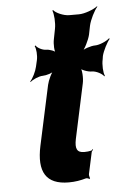

<svg xmlns="http://www.w3.org/2000/svg" viewBox="-51 -722 510 770"><g transform="rotate(-5 204.0 -337.0)"><path d="M195 10C221 10 243 6 264 0C268 -1 276 1 278 4L281 1C280 -2 277 -11 278 -16L297 -104C298 -107 301 -110 303 -112L302 -115C300 -113 297 -109 295 -109C287 -107 277 -106 267 -106C238 -106 230 -122 238 -161L285 -380C290 -401 288 -438 279 -449L275 -446C282 -435 309 -425 326 -425C343 -425 367 -412 374 -401L376 -404C370 -415 368 -449 373 -470L375 -483C380 -504 398 -538 408 -549L406 -552C395 -541 365 -528 348 -528C331 -528 300 -518 289 -507L291 -504C304 -515 322 -552 327 -573L334 -608C339 -632 358 -669 370 -682L369 -684C354 -672 317 -658 294 -658H255C232 -658 201 -672 192 -684L189 -682C195 -669 198 -632 193 -608L185 -567C181 -548 182 -517 190 -507L193 -510C187 -520 164 -528 150 -528C135 -528 115 -539 109 -549L106 -546C112 -536 114 -508 110 -490L104 -464C100 -445 86 -417 76 -407L77 -404C87 -414 113 -425 128 -425C142 -425 169 -433 179 -443L176 -446C164 -436 150 -405 146 -387L94 -146C72 -43 103 10 195 10Z"/></g></svg>

Font: Asimov
Style: EdgeExtremeIt
Weight: 500
Designer: Google
Version: Version 2.000980: 2014